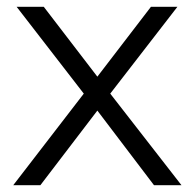

<svg xmlns="http://www.w3.org/2000/svg" viewBox="-20 -546 574 566"><path d="M19 0 227 -270 29 -526H109L267 -320L425 -526H503L305 -270L515 0H434L267 -220L99 0Z"/></svg>

Font: Belfius21
Style: Regular
Weight: 400
Designer: Montserrat's base design by Julieta Ulanovsky, modified by Coast SPRL for Belfius Bank NV.
Foundry: Montserrat's base design by Julieta Ulanovsky, modified by Coast SPRL for Belfius Bank NV.
Version: Version 2.000;FEAKit 1.0